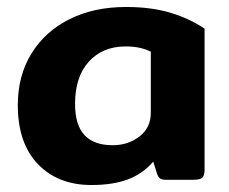

<svg xmlns="http://www.w3.org/2000/svg" viewBox="-20 -515 657 550"><path d="M31 -214Q31 -298 70 -361.5Q109 -425 179 -460Q249 -495 341 -495Q412 -495 466.5 -479Q521 -463 566 -433V-29Q566 -12 559.5 -6Q553 0 534 0H455Q444 0 438.5 -4Q433 -8 430 -17L419 -52Q389 -17 346 -1Q303 15 242 15Q146 15 88.5 -45Q31 -105 31 -214ZM412 -192V-367Q382 -382 340 -382Q274 -382 234.5 -338.5Q195 -295 195 -217Q195 -157 222 -128Q249 -99 303 -99Q347 -99 379.5 -124Q412 -149 412 -192Z"/></svg>

Font: Mitr Medium
Style: Regular
Weight: 500
Designer: Thanarat Vachiruckul
Foundry: Cadson Demak
Version: Version 1.003